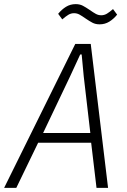

<svg xmlns="http://www.w3.org/2000/svg" viewBox="-45 -911 615 931"><path d="M423 0 397 -219H140L34 0H-25L320 -698H395L479 0ZM361 -541 351 -647H344L295 -541L164 -266H393ZM438 -793Q418 -793 403 -801Q388 -809 372 -820Q352 -834 340 -840.5Q328 -847 314 -847Q299 -847 286 -839Q273 -831 257 -817L237 -844Q254 -865 275 -878Q296 -891 322 -891Q342 -891 357 -883Q372 -875 388 -864Q408 -850 420 -843.5Q432 -837 446 -837Q461 -837 474 -845Q487 -853 503 -867L523 -840Q506 -819 485 -806Q464 -793 438 -793Z"/></svg>

Font: IBM Plex Sans Cond Light
Style: Italic
Weight: 300
Width: 3
Italic angle: -11°
Designer: Mike Abbink, Paul van der Laan, Pieter van Rosmalen
Foundry: Bold Monday
Version: Version 1.3